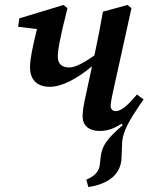

<svg xmlns="http://www.w3.org/2000/svg" viewBox="-20 -514 599 774"><path d="M382 14C414 14 443 3 469 -15L475 -10C407 49 392 75 386 117L382 153C378 180 358 198 328 210L336 240C418 228 468 188 470 122L472 69C473 15 503 -30 544 -92C549 -99 554 -106 559 -113L532 -133C494 -88 469 -66 446 -66C436 -66 426 -73 426 -87C426 -98 430 -116 434 -137L510 -481L494 -494L395 -467C385 -410 374 -353 362 -297L360 -290C317 -260 283 -242 259 -242C229 -242 213 -257 213 -286C213 -310 220 -355 252 -481L236 -494L58 -440L53 -406L129 -397C111 -322 101 -276 101 -243C101 -188 134 -164 181 -164C230 -164 293 -198 351 -247L325 -126C317 -90 313 -65 313 -46C313 -6 340 14 382 14Z"/></svg>

Font: Source Serif Pro Semibold
Style: Italic
Weight: 600
Italic angle: -12°
Designer: Frank Grießhammer
Foundry: Adobe Systems Incorporated
Version: Version 3.001;hotconv 1.0.111;makeotfexe 2.5.65597